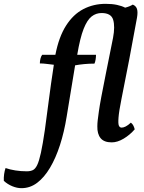

<svg xmlns="http://www.w3.org/2000/svg" viewBox="-165 -734 754 1002"><path d="M124 -448Q142 -541 179.5 -600Q217 -659 270 -686.5Q323 -714 386 -714Q420 -714 445.5 -708.5Q471 -703 488 -694Q512 -700 528 -710Q545 -703 550 -687Q555 -671 550 -642Q530 -530 509.5 -424Q489 -318 469 -218Q456 -153 453.5 -120.5Q451 -88 455.5 -78Q460 -68 470 -68Q479 -68 491 -74Q503 -80 518 -94Q527 -87 531.5 -77.5Q536 -68 538 -59Q513 -30 480.5 -10.5Q448 9 418 9Q378 9 360 -13Q342 -35 343 -75Q343 -90 345 -107Q347 -124 351 -153Q355 -182 364 -230Q373 -278 388 -352.5Q403 -427 425 -537Q436 -596 425.5 -631Q415 -666 365 -666Q336 -666 313 -648Q290 -630 271.5 -583.5Q253 -537 238 -448H336Q336 -436 334 -423.5Q332 -411 328 -402Q300 -402 274 -399.5Q248 -397 227 -393Q212 -304 201 -235.5Q190 -167 183 -126Q170 -45 148 23Q126 91 96 141.5Q66 192 29 220Q-8 248 -53 248Q-76 248 -100.5 238Q-125 228 -145 210Q-146 193 -143.5 175Q-141 157 -136 143Q-113 151 -84.5 155.5Q-56 160 -25 160Q-7 160 6 154Q19 148 29 127.5Q39 107 48.5 63.5Q58 20 69 -55Q79 -126 89.5 -209Q100 -292 116 -396Q97 -398 78.5 -400.5Q60 -403 43 -403Q43 -415 46 -427.5Q49 -440 55 -448Z"/></svg>

Font: Vollkorn Medium
Style: Italic
Weight: 500
Italic angle: -11°
Designer: Friedrich Althausen
Foundry: Friedrich Althausen
Version: Version 5.000